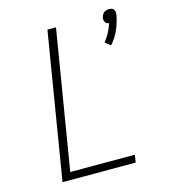

<svg xmlns="http://www.w3.org/2000/svg" viewBox="-112 -843 824 933"><g transform="rotate(-15 300.0 -377.0)"><path d="M487 -581 460 -603Q476 -622 487 -643.5Q498 -665 506 -688Q500 -688 495 -691Q490 -694 487 -698.5Q484 -703 483 -709Q482 -715 483 -721Q484 -727 487.5 -734Q491 -741 496.5 -745.5Q502 -750 509 -752Q516 -754 523 -754Q530 -754 536 -752Q542 -750 545.5 -745.5Q549 -741 550.5 -734Q552 -727 551 -721Q545 -684 529.5 -647.5Q514 -611 487 -581ZM87 0 208 -735H251L136 -38H461L455 0Z"/></g></svg>

Font: Iosevka Aile XLt Obl
Style: Regular
Weight: 200
Italic angle: -9°
Designer: Belleve Invis
Foundry: Belleve Invis
Version: Version 31.1.0; ttfautohint (v1.8.4)